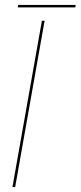

<svg xmlns="http://www.w3.org/2000/svg" viewBox="-20 -759 327 779"><path d="M30.5 0H41.5L161 -675H150ZM52 -729H285.5L287 -739H54Z"/></svg>

Font: Anybody Thin Thin
Style: Italic
Weight: 250
Italic angle: -10°
Version: Version 1.113;gftools[0.9.25]